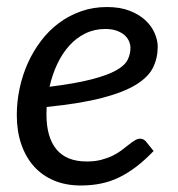

<svg xmlns="http://www.w3.org/2000/svg" viewBox="-20 -534 518 560"><path d="M287 -449.5Q255.5 -449.5 229 -436.5Q202.5 -423.5 182 -400.8Q161.5 -378 147 -347.2Q132.5 -316.5 124.5 -281Q201.5 -290.5 248 -302.8Q294.5 -315 319.5 -329.2Q344.5 -343.5 352.5 -360Q360.5 -376.5 360.5 -394.5Q360.5 -403.5 356.5 -413.2Q352.5 -423 343.8 -431Q335 -439 321 -444.2Q307 -449.5 287 -449.5ZM428 -93.5Q402.5 -67 378 -48.2Q353.5 -29.5 328.2 -17Q303 -4.5 275.2 1.2Q247.5 7 215.5 7Q172 7 137.5 -7.5Q103 -22 79 -48.8Q55 -75.5 42 -113.5Q29 -151.5 29 -198.5Q29 -237.5 37.2 -276.2Q45.5 -315 61.2 -350Q77 -385 99.8 -415Q122.5 -445 151.8 -466.8Q181 -488.5 216.2 -501Q251.5 -513.5 292 -513.5Q330.5 -513.5 358.5 -502.5Q386.5 -491.5 404.5 -474.5Q422.5 -457.5 431.2 -437Q440 -416.5 440 -398Q440 -365 426.5 -337.2Q413 -309.5 377 -287.2Q341 -265 278 -248.5Q215 -232 116 -222Q116 -216.5 115.8 -211.2Q115.5 -206 115.5 -200.5Q115.5 -133.5 144.8 -98.2Q174 -63 233 -63Q257 -63 275.8 -68Q294.5 -73 309.2 -80.2Q324 -87.5 335.2 -96.2Q346.5 -105 355.8 -112.2Q365 -119.5 373 -124.5Q381 -129.5 389 -129.5Q398.5 -129.5 406 -121Z"/></svg>

Font: Lato 2
Style: Italic
Weight: 400
Italic angle: -7°
Designer: Lukasz Dziedzic with Adam Twardoch and Botio Nikoltchev
Foundry: tyPoland Lukasz Dziedzic
Version: Version 2.015; 2015-08-06; http://www.latofonts.com/